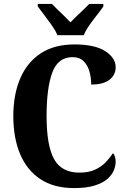

<svg xmlns="http://www.w3.org/2000/svg" viewBox="-20 -951 648 981"><path d="M359 10Q255 10 186 -36Q117 -82 82.5 -164.5Q48 -247 48 -358Q48 -467 83 -549.5Q118 -632 187.5 -678Q257 -724 360 -724Q465 -724 518 -689.5Q571 -655 571 -607Q571 -569 540 -544Q509 -519 446 -519Q446 -552 437.5 -584Q429 -616 408 -637.5Q387 -659 351 -659Q276 -659 247 -580Q218 -501 218 -358Q218 -208 256 -138.5Q294 -69 386 -69Q433 -69 465.5 -84Q498 -99 520 -122Q542 -145 557 -168Q564 -162 567.5 -149.5Q571 -137 571 -125Q571 -104 561.5 -80.5Q552 -57 528.5 -36.5Q505 -16 463.5 -3Q422 10 359 10ZM274 -771Q264 -794 245.5 -820.5Q227 -847 207 -873Q187 -899 173 -918V-931H245Q256 -919 273.5 -902.5Q291 -886 309 -868.5Q327 -851 340 -837Q353 -851 371.5 -868.5Q390 -886 407.5 -902.5Q425 -919 436 -931H508V-918Q495 -899 474.5 -873Q454 -847 435.5 -820.5Q417 -794 408 -771Z"/></svg>

Font: Noto Serif Georgian Condensed ExtraBold
Style: Regular
Weight: 800
Width: 3
Designer: Monotype Design Team, Akaki Razmadze
Foundry: Google LLC
Version: Version 2.003; ttfautohint (v1.8.4.7-5d5b)